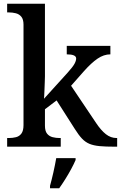

<svg xmlns="http://www.w3.org/2000/svg" viewBox="-20 -780 643 1021"><path d="M18 0V-46H27Q47 -46 65 -50.5Q83 -55 94 -70Q105 -85 105 -115V-649Q105 -677 93.5 -691Q82 -705 64 -709.5Q46 -714 27 -714H18V-760H219V-374Q219 -361 218 -341Q217 -321 216.5 -301.5Q216 -282 215 -268.5Q214 -255 214 -255L340 -394Q367 -424 376 -440.5Q385 -457 385 -469Q385 -491 335 -491V-536H567V-491Q532 -491 498.5 -468Q465 -445 426 -401L358 -324L491 -126Q517 -87 543 -66.5Q569 -46 600 -46H603V0H589Q541 0 509.5 -3Q478 -6 456 -15Q434 -24 416 -43Q398 -62 378 -94L281 -246L219 -199V-112Q219 -83 230.5 -69Q242 -55 260 -50.5Q278 -46 297 -46H303V0ZM246 208Q255 176 264 136Q273 96 279 61H382V71Q373 92 358.5 119Q344 146 327 173Q310 200 295 221H246Z"/></svg>

Font: Noto Serif Tibetan Medium
Style: Regular
Weight: 500
Designer: Monotype Design Team
Foundry: Monotype Imaging Inc.
Version: Version 2.103; ttfautohint (v1.8.4.7-5d5b)